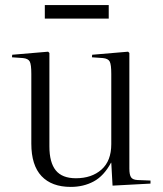

<svg xmlns="http://www.w3.org/2000/svg" viewBox="-20 -720 639 754"><path d="M258 14Q183 14 143 -28.5Q103 -71 103 -156V-430Q103 -466 97 -478Q91 -490 70 -492L27 -495L28 -505L169 -517L174 -512V-145Q174 -82 199 -51Q224 -20 278 -20Q340 -20 378.5 -54Q417 -88 417 -154V-430Q417 -466 411 -478Q405 -490 384 -492L341 -495L342 -505L483 -517L488 -512V-58Q488 -34 494.5 -24Q501 -14 520 -13L571 -11V1L422 9L417 -81H416Q388 -29 348 -7.5Q308 14 258 14ZM156 -647V-700H407V-647Z"/></svg>

Font: Literata 72pt Light
Style: Regular
Weight: 300
Designer: Latin by Veronika Burian and Jose Scaglione. Greek by Irene Vlachou. Cyrillic by Vera Evstafieva.
Foundry: TypeTogether
Version: Version 3.002